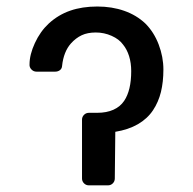

<svg xmlns="http://www.w3.org/2000/svg" viewBox="-20 -558 580 578"><path d="M226.9 -20.6V-197.8Q226.9 -206.3 233 -212.4Q239 -218.4 247.9 -218.4H272.7Q300.8 -218.4 321.4 -227.6Q342 -236.9 353.7 -254.3Q375 -285.9 375 -343.8Q375 -368.6 368.6 -389Q362.2 -409.4 350.5 -423.7Q338.8 -440 316.1 -450.1Q293.3 -460.2 268.5 -460.2Q243.6 -460.2 225.9 -451.9Q208.1 -443.5 193.5 -427.2Q171.5 -402.3 166.9 -359.7Q166.5 -351.6 160.5 -346.9Q154.5 -342.3 146 -342.3H89.8Q81 -342.3 74.6 -348.9Q68.2 -355.5 68.9 -364.3Q68.9 -393.5 85 -428.4Q101.2 -463.4 126.8 -487.2Q155.5 -513.5 191.4 -525.9Q227.3 -538.4 273.1 -538.4Q317.1 -538.4 354 -525.4Q391 -512.4 417.6 -487.2Q443.5 -461.3 457.7 -424Q471.9 -386.7 471.9 -348.7Q471.9 -311.4 464.5 -281.1Q457 -250.7 440.7 -226.2Q423.7 -200.6 395.1 -184.1Q366.5 -167.6 327.1 -161.2L325.6 -20.6Q325.6 -12.1 319.6 -6Q313.6 0 304.7 0H247.9Q239 0 233 -6Q226.9 -12.1 226.9 -20.6Z"/></svg>

Font: DeltaSans
Style: Regular
Weight: 400
Designer: Rasmus Andersson
Foundry: rsms
Version: Version 3.012